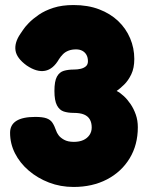

<svg xmlns="http://www.w3.org/2000/svg" viewBox="-20 -721 586 762"><path d="M272 21Q220 21 174.5 3.5Q129 -14 94 -44Q59 -74 39.5 -112.5Q20 -151 20 -194Q20 -257 120 -257Q149 -257 164.5 -251.5Q180 -246 188 -234Q196 -222 203 -202Q205 -195 212 -185Q219 -175 234 -166.5Q249 -158 273 -158Q295 -158 310.5 -165Q326 -172 335 -185Q344 -198 344 -215Q344 -234 336.5 -247Q329 -260 313.5 -266.5Q298 -273 272 -273Q250 -273 233 -278.5Q216 -284 206 -303Q196 -322 196 -360Q196 -399 206 -417Q216 -435 233.5 -440Q251 -445 273 -445Q288 -445 300.5 -448Q313 -451 321 -458Q329 -465 329 -478Q329 -493 323 -503.5Q317 -514 306.5 -519.5Q296 -525 282 -525Q265 -525 252 -520Q239 -515 230 -506Q221 -497 214 -486Q191 -446 158.5 -440Q126 -434 86 -461Q46 -490 41.5 -521Q37 -552 61 -587Q63 -589 70.5 -601Q78 -613 94 -629.5Q110 -646 134 -662.5Q158 -679 192 -690Q226 -701 272 -701Q329 -701 373.5 -684Q418 -667 449 -637.5Q480 -608 496.5 -569Q513 -530 513 -487Q513 -451 501 -426Q489 -401 472.5 -385Q456 -369 443 -360Q457 -353 471.5 -339.5Q486 -326 498.5 -307.5Q511 -289 519 -266Q527 -243 527 -216Q527 -146 494.5 -92.5Q462 -39 404.5 -9Q347 21 272 21Z"/></svg>

Font: Fredoka SemiCondensed
Style: Bold
Weight: 700
Width: 4
Designer: Ben Nathan
Foundry: Milena B. Brandão, Ben Nathan
Version: Version 2.001